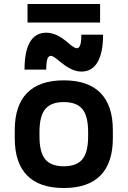

<svg xmlns="http://www.w3.org/2000/svg" viewBox="-20 -933 640 963"><path d="M300 10Q178 10 116 -53Q54 -116 54 -240V-280Q54 -404 116 -467Q178 -530 300 -530Q422 -530 484 -467Q546 -404 546 -280V-240Q546 -116 484 -53Q422 10 300 10ZM300 -99Q364 -99 393 -134Q422 -169 422 -249V-271Q422 -351 393 -386Q364 -421 300 -421Q236 -421 207 -386Q178 -351 178 -271V-249Q178 -169 207 -134Q236 -99 300 -99ZM388 -574Q364 -574 338 -586Q312 -598 277 -627Q262 -640 251.5 -646.5Q241 -653 235 -653Q223 -653 217.5 -636.5Q212 -620 212 -584H103Q103 -676 130.5 -722.5Q158 -769 212 -769Q236 -769 262 -758Q288 -747 323 -717Q338 -704 348.5 -697.5Q359 -691 365 -691Q377 -691 382.5 -707.5Q388 -724 388 -759H497Q497 -669 469.5 -621.5Q442 -574 388 -574ZM118 -820V-913H482V-820Z"/></svg>

Font: M PLUS Code Latin Expanded SemiBold
Style: Regular
Weight: 600
Width: 7
Designer: Coji Morishita
Foundry: UNDERFOREST DESIGN
Version: Version 1.002; ttfautohint (v1.8.3)